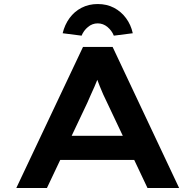

<svg xmlns="http://www.w3.org/2000/svg" viewBox="-20 -933 970 953"><path d="M61 0 392 -700H539L869 0H712L511 -425Q501 -445 492 -465Q483 -485 475 -505.5Q467 -526 459.5 -546Q452 -566 446 -587H480Q474 -565 466 -544Q458 -523 449 -503Q440 -483 431 -463Q422 -443 413 -422L213 0ZM212 -139 263 -259H662L689 -139ZM385 -756 291 -768Q301 -810 325 -843Q349 -876 385 -894.5Q421 -913 465 -913Q510 -913 545.5 -894.5Q581 -876 605.5 -843Q630 -810 639 -768L545 -756Q535 -781 513.5 -799Q492 -817 465 -817Q438 -817 416.5 -799Q395 -781 385 -756Z"/></svg>

Font: Lexend Tera SemiBold
Style: Regular
Weight: 600
Version: Version 1.007